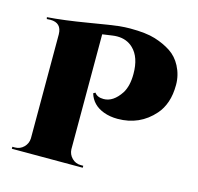

<svg xmlns="http://www.w3.org/2000/svg" viewBox="-104 -829 969 939"><g transform="rotate(15 380.0 -359.0)"><path d="M112 -600Q111 -658 54 -658Q49 -658 36 -657L34 -666Q118 -672 237 -692Q356 -712 386.5 -715Q417 -718 443 -718Q523 -718 569.5 -703.5Q616 -689 651 -666Q686 -643 707 -603Q730 -559 730 -509.5Q730 -460 717 -422Q704 -384 680 -357Q608 -275 496 -275Q457 -275 425 -287Q366 -309 349 -365L359 -371Q373 -351 405 -351Q454 -351 492 -409Q515 -446 515 -507Q515 -592 472 -633Q440 -664 391 -664Q379 -664 366 -662L317 -655V-73Q318 -47 336.5 -28.5Q355 -10 381 -10H394V0H35V-10H48Q74 -10 92.5 -28.5Q111 -47 112 -73Z"/></g></svg>

Font: Cinzel Decorative Black
Style: Regular
Weight: 900
Designer: Natanael Gama
Version: Version 1.002;PS 001.002;hotconv 1.0.56;makeotf.lib2.0.21325